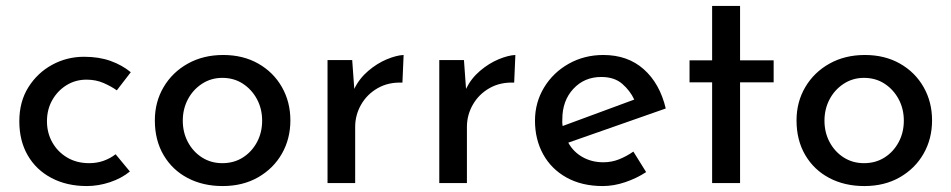

<svg xmlns="http://www.w3.org/2000/svg" viewBox="-20 -616 3200 646"><path d="M417 -39Q389 -16 350 -3Q311 10 272 10Q205 10 153.5 -17Q102 -44 73.5 -93Q45 -142 45 -208Q45 -274 75.5 -322.5Q106 -371 155.5 -398Q205 -425 263 -425Q313 -425 352 -411Q391 -397 420 -373L373 -312Q355 -325 329 -336.5Q303 -348 271 -348Q234 -348 204 -329.5Q174 -311 156 -279.5Q138 -248 138 -208Q138 -169 156 -137Q174 -105 206 -86Q238 -67 280 -67Q306 -67 328.5 -75Q351 -83 369 -97Z M501 -211Q501 -273 530.5 -323Q560 -373 612 -402Q664 -431 731 -431Q798 -431 849 -402Q900 -373 928.5 -323Q957 -273 957 -211Q957 -149 928.5 -99Q900 -49 848.5 -19.5Q797 10 729 10Q663 10 611.5 -17Q560 -44 530.5 -94Q501 -144 501 -211ZM595 -210Q595 -170 612.5 -137.5Q630 -105 660 -86Q690 -67 728 -67Q767 -67 797 -86Q827 -105 844.5 -137.5Q862 -170 862 -210Q862 -250 844.5 -282.5Q827 -315 797 -334.5Q767 -354 728 -354Q690 -354 659.5 -334Q629 -314 612 -281.5Q595 -249 595 -210Z M1165 -414 1172 -317Q1189 -352 1219 -377.5Q1249 -403 1281.5 -416.5Q1314 -430 1338 -431L1334 -338Q1287 -340 1251 -319.5Q1215 -299 1195 -264Q1175 -229 1175 -189V0H1082V-414Z M1541 -414 1548 -317Q1565 -352 1595 -377.5Q1625 -403 1657.5 -416.5Q1690 -430 1714 -431L1710 -338Q1663 -340 1627 -319.5Q1591 -299 1571 -264Q1551 -229 1551 -189V0H1458V-414Z M2008 10Q1938 10 1886.5 -18.5Q1835 -47 1807.5 -97Q1780 -147 1780 -210Q1780 -271 1810.5 -321.5Q1841 -372 1893.5 -401.5Q1946 -431 2010 -431Q2092 -431 2146 -383Q2200 -335 2220 -251L1892 -136Q1909 -105 1940 -87.5Q1971 -70 2010 -70Q2038 -70 2063 -80Q2088 -90 2111 -106L2154 -37Q2122 -16 2083.5 -3Q2045 10 2008 10ZM1872 -215Q1871 -203 1873 -192L2114 -281Q2100 -311 2073.5 -334Q2047 -357 2003 -357Q1946 -357 1909 -317Q1872 -277 1872 -215Z M2376 -596H2470V-413H2583V-339H2470V0H2376V-339H2300V-413H2376Z M2660 -211Q2660 -273 2689.5 -323Q2719 -373 2771 -402Q2823 -431 2890 -431Q2957 -431 3008 -402Q3059 -373 3087.5 -323Q3116 -273 3116 -211Q3116 -149 3087.5 -99Q3059 -49 3007.5 -19.5Q2956 10 2888 10Q2822 10 2770.5 -17Q2719 -44 2689.5 -94Q2660 -144 2660 -211ZM2754 -210Q2754 -170 2771.5 -137.5Q2789 -105 2819 -86Q2849 -67 2887 -67Q2926 -67 2956 -86Q2986 -105 3003.5 -137.5Q3021 -170 3021 -210Q3021 -250 3003.5 -282.5Q2986 -315 2956 -334.5Q2926 -354 2887 -354Q2849 -354 2818.5 -334Q2788 -314 2771 -281.5Q2754 -249 2754 -210Z"/></svg>

Font: Synthetic
Style: Regular
Weight: 400
Designer: Santiago Orozco
Foundry: Typemade
Version: Version 2.000; ttfautohint (v1.8.4.7-5d5b)